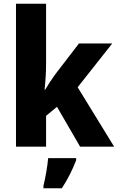

<svg xmlns="http://www.w3.org/2000/svg" viewBox="-20 -780 627 1021"><path d="M225 -440V-760H65V0H225V-164L283 -212L406 0H587L393 -316L577 -549H400L274 -385C257 -362 236 -330 220 -303H217C222 -347 225 -395 225 -440ZM385 72V61H236C233 101 221 169 211 208V221H309C342 171 366 121 385 72Z"/></svg>

Font: Noto Sans Thai SemCond ExtBd
Style: Regular
Weight: 800
Width: 4
Designer: Monotype Design Team
Foundry: Monotype Imaging Inc.
Version: Version 2.002